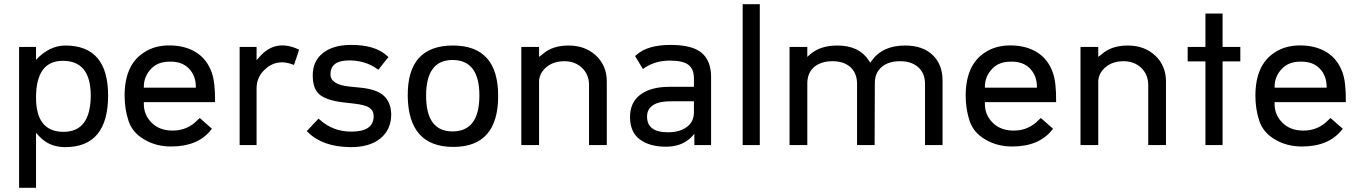

<svg xmlns="http://www.w3.org/2000/svg" viewBox="-20 -686 6430 908"><path d="M277.3 -398.4Q150.4 -398.4 150.4 -224.6Q150.4 -64.5 277.3 -62.5Q408.2 -60.5 409.2 -233.4Q409.2 -398.4 277.3 -398.4ZM150.4 -57.6V202.1H70.3V-463.9H150.4V-403.3Q213.9 -470.7 289.1 -470.7Q491.2 -470.7 491.2 -234.4Q491.2 9.8 288.1 9.8Q213.9 9.8 167 -40Z M660.2 -271.5H906.2V-275.4Q906.2 -328.1 873 -362.3Q840.8 -395.5 783.2 -394.5Q726.6 -394.5 695.3 -361.3Q660.2 -325.2 660.2 -275.4ZM660.2 -203.1V-193.4Q660.2 -142.6 697.3 -105.5Q734.4 -68.4 796.9 -68.4Q867.2 -68.4 916 -120.1L924.8 -127.9Q967.8 -89.8 982.4 -77.1L977.5 -71.3Q916 6.8 789.1 6.8Q717.8 6.8 662.1 -26.4Q606.4 -58.6 587.9 -114.3Q569.3 -169.9 569.3 -233.4Q569.3 -378.9 660.2 -437.5Q710.9 -471.7 783.2 -471.2Q855.5 -470.7 907.2 -438.5Q959 -406.2 981.4 -342.8Q998 -296.9 997.1 -203.1Z M1370.1 -378.9Q1287.1 -413.1 1227.5 -352.5Q1193.4 -318.4 1193.4 -266.6V0H1113.3V-463.9H1193.4V-401.4L1210.9 -420.9Q1285.2 -502.9 1394.5 -451.2Q1381.8 -411.1 1370.1 -378.9Z M1684.6 -271.5Q1762.7 -263.7 1795.9 -232.4Q1829.1 -201.2 1830.1 -145.5Q1830.1 -73.2 1778.8 -31.2Q1727.5 10.7 1635.7 9.8Q1504.9 7.8 1436.5 -60.5L1430.7 -66.4L1438.5 -74.2L1486.3 -125L1493.2 -119.1Q1555.7 -63.5 1641.6 -63.5Q1747.1 -63.5 1747.1 -136.7Q1747.1 -162.1 1727.1 -176.3Q1707 -190.4 1652.3 -196.3L1601.6 -202.1Q1527.3 -210.9 1493.2 -237.3Q1459 -263.7 1459 -330.1Q1459 -396.5 1506.3 -434.6Q1553.7 -472.7 1636.7 -473.6Q1752.9 -474.6 1809.6 -422.9L1817.4 -415Q1817.4 -414.1 1809.6 -407.2L1769.5 -356.4L1761.7 -361.3Q1708 -399.4 1632.8 -400.4Q1542 -400.4 1543 -334Q1543 -285.2 1634.8 -276.4Z M2124 8.8Q1911.1 8.8 1908.2 -232.4Q1906.2 -470.7 2122.1 -470.7Q2335.9 -470.7 2335.9 -232.4Q2335.9 8.8 2124 8.8ZM2120.1 -64.5Q2247.1 -64.5 2247.1 -234.4Q2247.1 -402.3 2120.1 -402.3Q1995.1 -402.3 1995.1 -233.4Q1995.1 -64.5 2120.1 -64.5Z M2445.3 -463.9H2529.3V-417L2545.9 -429.7Q2591.8 -470.7 2668.9 -470.7Q2747.1 -470.7 2797.9 -423.8Q2849.6 -376 2849.6 -300.8V0H2765.6V-284.2Q2765.6 -333 2732.4 -365.2Q2699.2 -396.5 2649.4 -396.5Q2599.6 -396.5 2567.4 -371.1Q2532.2 -343.8 2529.3 -303.7V0H2445.3Z M3159.2 -207Q3099.6 -208 3071.3 -190.4Q3040 -171.9 3040 -134.8Q3040 -59.6 3140.6 -60.5Q3193.4 -60.5 3227.5 -85Q3261.7 -109.4 3261.7 -155.3V-207ZM2991.2 -427.7Q3043.9 -473.6 3151.4 -473.6Q3253.9 -473.6 3298.3 -436Q3342.8 -398.4 3342.8 -322.3V0H3263.7V-52.7L3247.1 -35.2Q3202.1 8.8 3125 7.8Q3049.8 6.8 3004.9 -27.3Q2960 -61.5 2959.5 -131.3Q2959 -201.2 3008.3 -238.3Q3057.6 -275.4 3145.5 -275.4H3261.7V-316.4Q3261.7 -358.4 3236.3 -378.9Q3210.9 -399.4 3147.5 -399.4Q3082 -399.4 3031.2 -367.2L3020.5 -359.4Q3009.8 -377.9 2983.4 -420.9Z M3492.2 -666H3573.2V0H3492.2Z M3797.9 -417 3813.5 -430.7Q3860.4 -470.7 3940.4 -470.7Q4042 -470.7 4087.9 -401.4L4095.7 -389.6L4103.5 -400.4Q4154.3 -470.7 4260.7 -470.7Q4343.8 -470.7 4390.6 -425.8Q4437.5 -380.9 4437.5 -305.7V0H4354.5V-289.1Q4354.5 -339.8 4322.3 -368.2Q4291 -396.5 4236.3 -396.5Q4181.6 -396.5 4149.4 -369.1Q4117.2 -341.8 4117.2 -292L4116.2 0H4033.2V-289.1Q4033.2 -339.8 4002 -368.2Q3970.7 -396.5 3917 -396.5Q3863.3 -396.5 3830.1 -369.1Q3797.9 -340.8 3797.9 -291V0H3713.9V-463.9H3797.9Z M4637.7 -271.5H4883.8V-275.4Q4883.8 -328.1 4850.6 -362.3Q4818.4 -395.5 4760.7 -394.5Q4704.1 -394.5 4672.9 -361.3Q4637.7 -325.2 4637.7 -275.4ZM4637.7 -203.1V-193.4Q4637.7 -142.6 4674.8 -105.5Q4711.9 -68.4 4774.4 -68.4Q4844.7 -68.4 4893.6 -120.1L4902.3 -127.9Q4945.3 -89.8 4960 -77.1L4955.1 -71.3Q4893.6 6.8 4766.6 6.8Q4695.3 6.8 4639.6 -26.4Q4584 -58.6 4565.4 -114.3Q4546.9 -169.9 4546.9 -233.4Q4546.9 -378.9 4637.7 -437.5Q4688.5 -471.7 4760.7 -471.2Q4833 -470.7 4884.8 -438.5Q4936.5 -406.2 4959 -342.8Q4975.6 -296.9 4974.6 -203.1Z M5089.8 -463.9H5173.8V-417L5190.4 -429.7Q5236.3 -470.7 5313.5 -470.7Q5391.6 -470.7 5442.4 -423.8Q5494.1 -376 5494.1 -300.8V0H5410.2V-284.2Q5410.2 -333 5377 -365.2Q5343.8 -396.5 5293.9 -396.5Q5244.1 -396.5 5211.9 -371.1Q5176.8 -343.8 5173.8 -303.7V0H5089.8Z M5680.7 -395.5H5596.7V-463.9H5680.7V-622.1H5761.7V-463.9H5845.7V-395.5H5761.7V0H5680.7Z M6007.8 -271.5H6253.9V-275.4Q6253.9 -328.1 6220.7 -362.3Q6188.5 -395.5 6130.9 -394.5Q6074.2 -394.5 6043 -361.3Q6007.8 -325.2 6007.8 -275.4ZM6007.8 -203.1V-193.4Q6007.8 -142.6 6044.9 -105.5Q6082 -68.4 6144.5 -68.4Q6214.8 -68.4 6263.7 -120.1L6272.5 -127.9Q6315.4 -89.8 6330.1 -77.1L6325.2 -71.3Q6263.7 6.8 6136.7 6.8Q6065.4 6.8 6009.8 -26.4Q5954.1 -58.6 5935.5 -114.3Q5917 -169.9 5917 -233.4Q5917 -378.9 6007.8 -437.5Q6058.6 -471.7 6130.9 -471.2Q6203.1 -470.7 6254.9 -438.5Q6306.6 -406.2 6329.1 -342.8Q6345.7 -296.9 6344.7 -203.1Z"/></svg>

Font: BF_TEXT
Style: Regular
Weight: 400
Foundry: EA DICE
Version: Version 1.404